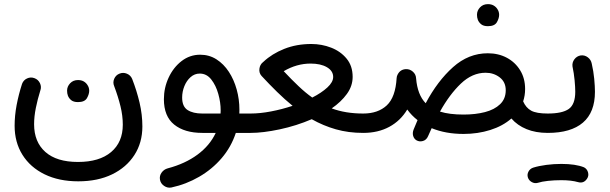

<svg xmlns="http://www.w3.org/2000/svg" viewBox="-20 -606 2890 910"><path d="M351.1 253.4Q259.3 253.4 191.4 220.2Q123.5 187 86.4 127.7Q49.3 68.4 49.3 -9.8Q49.3 -57.6 58.8 -108.2Q68.4 -158.7 84.5 -208.5Q91.3 -226.6 108.6 -234.4Q126 -242.2 143.6 -235.4Q161.1 -229 169.4 -211.7Q177.7 -194.3 170.9 -176.3Q158.2 -135.7 149.9 -94.7Q141.6 -53.7 141.6 -17.1Q141.6 66.9 195.1 114.3Q248.5 161.6 349.6 161.6Q451.2 161.6 506.6 114.7Q562 67.9 562 -15.1Q562 -57.6 551 -102.5Q540 -147.5 521.5 -196.8Q513.7 -214.8 521.2 -232.4Q528.8 -250 545.9 -256.8Q563.5 -264.2 581.3 -256.8Q599.1 -249.5 606.4 -231.9Q627.9 -176.8 641.4 -119.9Q654.8 -63 654.8 -6.8Q654.8 70.3 616.9 128.9Q579.1 187.5 511 220.5Q442.9 253.4 351.1 253.4ZM297.9 -176.3Q297.9 -195.8 312.3 -211.2Q326.7 -226.6 349.6 -226.6Q365.7 -226.6 377 -220Q388.2 -213.4 394.5 -203.1Q402.8 -190.9 402.8 -175.8Q402.8 -159.7 392.1 -140.9Q381.3 -122.1 349.6 -122.1Q328.6 -122.1 317.4 -131.3Q306.2 -140.6 301.8 -152.8Q297.9 -163.1 297.9 -176.3Z M939 23.9Q854.5 23.9 805.7 -15.4Q756.8 -54.7 756.8 -135.7Q756.8 -189.9 779.3 -238.3Q801.8 -286.6 840.8 -316.7Q879.9 -346.7 928.7 -346.7Q971.7 -346.7 1006.1 -324.7Q1040.5 -302.7 1064.7 -265.6Q1088.9 -228.5 1101.8 -181.9Q1114.7 -135.3 1114.7 -85.9Q1114.7 -76.7 1114.3 -67.9H1167.5Q1186.5 -67.9 1200 -54.4Q1213.4 -41 1213.4 -22Q1213.4 -2.9 1200 10.5Q1186.5 23.9 1167.5 23.9H1097.7Q1075.7 90.8 1030.5 143.6Q985.4 196.3 923.8 231.9Q862.3 267.6 792 282.7Q773.9 286.1 757.8 275.1Q741.7 264.2 738.3 246.1Q734.9 227.5 745.8 212.2Q756.8 196.8 774.9 191.9Q857.9 169.9 916.3 126.7Q974.6 83.5 1002.4 23.9ZM938.5 -67.9H1025.4Q1025.9 -75.2 1025.9 -83Q1025.9 -120.6 1014.6 -160.9Q1003.4 -201.2 981.4 -229.2Q959.5 -257.3 926.8 -257.3Q902.3 -257.3 883.3 -240.5Q864.3 -223.6 853.8 -197.5Q843.3 -171.4 843.3 -143.6Q843.3 -101.1 869.1 -84.5Q895 -67.9 938.5 -67.9Z M1121.6 -22Q1121.6 -41 1135 -54.4Q1148.4 -67.9 1167.5 -67.9Q1212.4 -67.9 1264.6 -77.9Q1316.9 -87.9 1366.7 -104.5Q1329.6 -134.8 1293.2 -170.4Q1256.8 -206.1 1219.7 -246.1Q1207 -260.3 1209.5 -280Q1211.9 -299.8 1226.6 -311.5Q1228 -312.5 1229 -313.5Q1269 -351.1 1327.1 -374.3Q1385.3 -397.5 1455.6 -397.5Q1504.9 -397.5 1549.6 -380.1Q1594.2 -362.8 1622.8 -328.1Q1651.4 -293.5 1651.4 -241.7Q1651.4 -198.2 1624 -160.6Q1596.7 -123 1552.2 -92.3Q1617.2 -67.9 1701.2 -67.9H1701.7Q1720.7 -67.9 1734.1 -54.4Q1747.6 -41 1747.6 -22Q1747.6 -2.9 1734.1 10.5Q1720.7 23.9 1701.7 23.9H1701.2Q1631.3 23.9 1571.5 6.8Q1511.7 -10.3 1457.5 -41Q1384.8 -9.8 1305.7 7.1Q1226.6 23.9 1167.5 23.9Q1148.4 23.9 1135 10.5Q1121.6 -2.9 1121.6 -22ZM1452.1 -304.7Q1386.2 -304.7 1324.7 -268.6Q1361.8 -229 1394.8 -197.8Q1427.7 -166.5 1460 -143.6Q1503.9 -166 1531.5 -191.4Q1559.1 -216.8 1559.1 -241.2Q1559.1 -270 1529.5 -287.4Q1500 -304.7 1452.1 -304.7Z M1655.8 -22Q1655.8 -41 1669.2 -54.4Q1682.6 -67.9 1701.7 -67.9Q1771.5 -67.9 1813 -106.4Q1854.5 -145 1859.9 -236.3Q1860.4 -245.1 1864.7 -252.9Q1877 -276.9 1903.3 -278.3Q1921.9 -279.3 1936.5 -266.6Q1951.2 -253.9 1952.1 -234.9Q1958.5 -156.7 1997.6 -116.7Q2053.7 -222.2 2127.2 -287.8Q2200.7 -353.5 2292 -353.5Q2342.3 -353.5 2382.1 -332.3Q2421.9 -311 2445.3 -272.9Q2468.8 -234.9 2468.8 -184.1Q2468.8 -153.3 2459.5 -125.5Q2472.7 -95.2 2497.6 -81.5Q2522.5 -67.9 2575.7 -67.9H2576.2Q2595.2 -67.9 2608.6 -54.4Q2622.1 -41 2622.1 -22Q2622.1 -3.4 2608.6 10.3Q2595.2 23.9 2576.2 23.9H2575.7Q2519 23.9 2475.6 6.1Q2432.1 -11.7 2403.8 -44.4Q2363.3 -8.8 2304 10Q2244.6 28.8 2177.2 28.8Q2092.3 28.8 2025.9 1.5Q2017.1 20 2008.8 39.6Q2001 57.6 1984.4 62.3Q1967.8 66.9 1954.1 59.1Q1942.4 52.2 1938.2 38.1Q1934.1 23.9 1940.4 7.8Q1949.7 -15.1 1959 -36.6Q1930.7 -58.6 1910.2 -86.9Q1878.4 -33.7 1825.2 -4.9Q1772 23.9 1701.7 23.9Q1682.6 23.9 1669.2 10.5Q1655.8 -2.9 1655.8 -22ZM2281.7 -261.2Q2218.3 -261.2 2164.3 -209.7Q2110.4 -158.2 2065.4 -77.1Q2109.9 -63 2177.2 -63Q2233.4 -63 2278.6 -74.7Q2323.7 -86.4 2350.3 -112.1Q2377 -137.7 2377 -178.2Q2377 -217.3 2348.4 -239.3Q2319.8 -261.2 2281.7 -261.2ZM2240.7 -536.1Q2240.7 -555.7 2255.1 -571Q2269.5 -586.4 2292.5 -586.4Q2308.6 -586.4 2319.8 -579.8Q2331.1 -573.2 2337.4 -563Q2345.7 -550.8 2345.7 -535.6Q2345.7 -519.5 2335 -500.7Q2324.2 -481.9 2292.5 -481.9Q2271.5 -481.9 2260.3 -491.2Q2249 -500.5 2244.6 -512.7Q2240.7 -522.9 2240.7 -536.1Z M2530.3 -22Q2530.3 -41 2543.7 -54.4Q2557.1 -67.9 2576.2 -67.9Q2645 -67.9 2675.8 -89.6Q2706.5 -111.3 2706.5 -171.4Q2706.5 -191.9 2703.4 -225.6Q2700.2 -259.3 2693.4 -291Q2690.9 -309.6 2702.4 -325Q2713.9 -340.3 2732.4 -343.3Q2751 -345.7 2766.1 -334.2Q2781.2 -322.8 2784.7 -304.2Q2793 -268.1 2796.4 -232.2Q2799.8 -196.3 2799.8 -170.9Q2799.8 -73.7 2742.9 -24.9Q2686 23.9 2576.2 23.9Q2557.1 23.9 2543.7 10.5Q2530.3 -2.9 2530.3 -22ZM2481.9 234.9Q2477.5 220.7 2484.9 207Q2492.2 193.4 2507.3 188.5Q2533.7 180.2 2569.6 175.5Q2605.5 170.9 2640.6 170.9Q2708 170.9 2748 187Q2762.7 194.8 2767.1 211.2Q2771.5 227.5 2762.2 241.2Q2746.6 264.6 2720.2 257.3Q2688 248 2640.6 248Q2607.4 248 2577.6 251.2Q2547.9 254.4 2528.3 260.7Q2513.7 264.6 2500 256.8Q2486.3 249 2481.9 234.9Z"/></svg>

Font: Mikhak-DS2-FD Medium
Style: Regular
Weight: 500
Designer: Amin Abedi
Version: Version 3.4